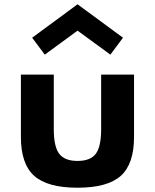

<svg xmlns="http://www.w3.org/2000/svg" viewBox="-20 -860 724 896"><path d="M341.5 16Q201.5 16 139.5 -39.5Q77.5 -95 77.5 -221V-512H231V-257Q231 -176 256.2 -142.5Q281.5 -109 341.5 -109Q402.5 -109 427.2 -142.5Q452 -176 452 -257V-512H605.5V-221Q605.5 -95 543.8 -39.5Q482 16 341.5 16ZM189 -605 130 -684 342 -840 554 -684 495 -605 342 -717Z"/></svg>

Font: Spartan Thin
Style: Bold
Weight: 700
Version: Version 1.004